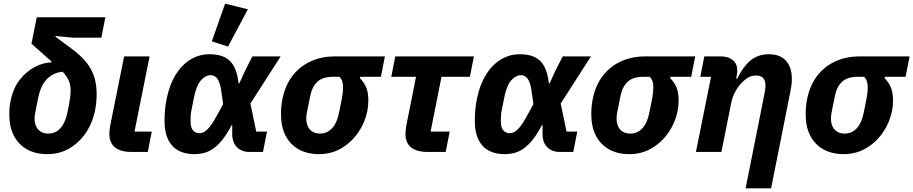

<svg xmlns="http://www.w3.org/2000/svg" viewBox="-20 -835 5018 1055"><path d="M537 -628H382L286 -637L285 -633L370 -570Q425 -530 455.5 -491Q486 -452 498.5 -410Q511 -368 511 -318Q511 -296 509 -274Q507 -252 503 -232Q489 -160 451.5 -105Q414 -50 360 -19Q306 12 240 12Q176 12 129 -14Q82 -40 56.5 -89Q31 -138 31 -207Q31 -227 32.5 -245Q34 -263 38 -279Q52 -351 89.5 -398Q127 -445 174 -468.5Q221 -492 262 -492L268 -522L284 -476Q280 -481 274.5 -486.5Q269 -492 263 -497L153 -595L182 -740H559ZM368 -339Q368 -358 364 -374Q360 -390 350.5 -406.5Q341 -423 324 -441Q296 -438 274 -427Q252 -416 235.5 -398Q219 -380 208 -356Q197 -332 191 -303Q181 -254 175.5 -226Q170 -198 170 -184Q170 -159 178.5 -140.5Q187 -122 204 -111.5Q221 -101 245 -101Q285 -101 311.5 -130Q338 -159 350 -215Q361 -266 364.5 -293Q368 -320 368 -339Z M814 -112 792 0H704Q643 0 612 -25Q581 -50 581 -99Q581 -107 582 -119Q583 -131 585 -142L662 -525H802L719 -112Z M1447 -112 1425 0H1351Q1308 0 1282 -26Q1256 -52 1256 -99V-148H1253Q1229 -102 1205 -71Q1181 -40 1156 -21.5Q1131 -3 1104 4.5Q1077 12 1046 12Q996 12 959.5 -8Q923 -28 903.5 -68.5Q884 -109 884 -170Q884 -204 887 -235Q890 -266 896 -294Q912 -371 945.5 -425Q979 -479 1027 -508Q1075 -537 1131 -537Q1182 -537 1215 -520.5Q1248 -504 1266.5 -468.5Q1285 -433 1291 -377H1295L1327 -447L1367 -525H1522L1356 -266L1388 -112ZM1076 -103Q1089 -103 1103 -111Q1117 -119 1133.5 -139.5Q1150 -160 1170 -197L1206 -263L1197 -327Q1190 -381 1175 -401.5Q1160 -422 1138 -422Q1110 -422 1085 -394.5Q1060 -367 1047 -305L1033 -235Q1029 -216 1028 -202Q1027 -188 1027 -170Q1027 -134 1040.5 -118.5Q1054 -103 1076 -103ZM1342 -784 1233 -579 1144 -608 1217 -815Z M2073 -413H1959L1958 -405Q1982 -381 1993 -352.5Q2004 -324 2004 -283Q2004 -268 2002.5 -253Q2001 -238 1998 -223Q1985 -160 1948 -106.5Q1911 -53 1856 -20.5Q1801 12 1733 12Q1669 12 1622 -14Q1575 -40 1549.5 -89Q1524 -138 1524 -207Q1524 -230 1526 -251Q1528 -272 1532 -291Q1547 -366 1587 -418Q1627 -470 1686.5 -497.5Q1746 -525 1819 -525H2095ZM1846 -413H1808Q1755 -413 1725.5 -387Q1696 -361 1685 -310L1666 -215Q1665 -211 1664 -202.5Q1663 -194 1663 -184Q1663 -159 1671.5 -140.5Q1680 -122 1697 -111.5Q1714 -101 1738 -101Q1778 -101 1805 -130.5Q1832 -160 1843 -216L1859 -296Q1862 -313 1863.5 -327Q1865 -341 1865 -356Q1865 -373 1861 -386.5Q1857 -400 1846 -413Z M2429 0H2331Q2270 0 2239 -25Q2208 -50 2208 -99Q2208 -107 2209 -119Q2210 -131 2212 -142L2266 -413H2130L2152 -525H2584L2562 -413H2406L2346 -112H2451Z M3152 -112 3130 0H3056Q3013 0 2987 -26Q2961 -52 2961 -99V-148H2958Q2934 -102 2910 -71Q2886 -40 2861 -21.5Q2836 -3 2809 4.5Q2782 12 2751 12Q2701 12 2664.5 -8Q2628 -28 2608.5 -68.5Q2589 -109 2589 -170Q2589 -204 2592 -235Q2595 -266 2601 -294Q2617 -371 2650.5 -425Q2684 -479 2732 -508Q2780 -537 2836 -537Q2887 -537 2920 -520.5Q2953 -504 2971.5 -468.5Q2990 -433 2996 -377H3000L3032 -447L3072 -525H3227L3061 -266L3093 -112ZM2781 -103Q2794 -103 2808 -111Q2822 -119 2838.5 -139.5Q2855 -160 2875 -197L2911 -263L2902 -327Q2895 -381 2880 -401.5Q2865 -422 2843 -422Q2815 -422 2790 -394.5Q2765 -367 2752 -305L2738 -235Q2734 -216 2733 -202Q2732 -188 2732 -170Q2732 -134 2745.5 -118.5Q2759 -103 2781 -103Z M3778 -413H3664L3663 -405Q3687 -381 3698 -352.5Q3709 -324 3709 -283Q3709 -268 3707.5 -253Q3706 -238 3703 -223Q3690 -160 3653 -106.5Q3616 -53 3561 -20.5Q3506 12 3438 12Q3374 12 3327 -14Q3280 -40 3254.5 -89Q3229 -138 3229 -207Q3229 -230 3231 -251Q3233 -272 3237 -291Q3252 -366 3292 -418Q3332 -470 3391.5 -497.5Q3451 -525 3524 -525H3800ZM3551 -413H3513Q3460 -413 3430.5 -387Q3401 -361 3390 -310L3371 -215Q3370 -211 3369 -202.5Q3368 -194 3368 -184Q3368 -159 3376.5 -140.5Q3385 -122 3402 -111.5Q3419 -101 3443 -101Q3483 -101 3510 -130.5Q3537 -160 3548 -216L3564 -296Q3567 -313 3568.5 -327Q3570 -341 3570 -356Q3570 -373 3566 -386.5Q3562 -400 3551 -413Z M3944 0H3804L3887 -413H3828L3850 -525H3943Q3981 -525 4006 -505Q4031 -485 4031 -448Q4031 -440 4030 -431Q4029 -422 4028 -418L4025 -403H4031Q4061 -466 4102.5 -501.5Q4144 -537 4205 -537Q4266 -537 4298.5 -501.5Q4331 -466 4331 -401Q4331 -382 4328.5 -364.5Q4326 -347 4322 -327L4217 200H4077L4179 -312Q4182 -326 4184 -339.5Q4186 -353 4186 -368Q4186 -391 4174 -405.5Q4162 -420 4133 -420Q4108 -420 4086.5 -406Q4065 -392 4048 -372Q4030 -351 4017 -325.5Q4004 -300 3998 -270Z M4956 -413H4842L4841 -405Q4865 -381 4876 -352.5Q4887 -324 4887 -283Q4887 -268 4885.5 -253Q4884 -238 4881 -223Q4868 -160 4831 -106.5Q4794 -53 4739 -20.5Q4684 12 4616 12Q4552 12 4505 -14Q4458 -40 4432.5 -89Q4407 -138 4407 -207Q4407 -230 4409 -251Q4411 -272 4415 -291Q4430 -366 4470 -418Q4510 -470 4569.5 -497.5Q4629 -525 4702 -525H4978ZM4729 -413H4691Q4638 -413 4608.5 -387Q4579 -361 4568 -310L4549 -215Q4548 -211 4547 -202.5Q4546 -194 4546 -184Q4546 -159 4554.5 -140.5Q4563 -122 4580 -111.5Q4597 -101 4621 -101Q4661 -101 4688 -130.5Q4715 -160 4726 -216L4742 -296Q4745 -313 4746.5 -327Q4748 -341 4748 -356Q4748 -373 4744 -386.5Q4740 -400 4729 -413Z"/></svg>

Font: IBM Plex Sans
Style: Bold Italic
Weight: 700
Italic angle: -11.31°
Designer: Mike Abbink, Paul van der Laan, Pieter van Rosmalen
Foundry: Bold Monday
Version: Version 3.201